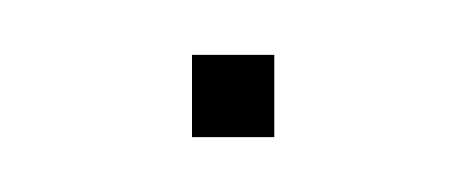

<svg xmlns="http://www.w3.org/2000/svg" viewBox="-20 -450 170 70"><path d="M50 -400V-430H80V-400Z"/></svg>

Font: Big Shoulders Display Thin Thin
Style: Regular
Weight: 250
Version: Version 2.002